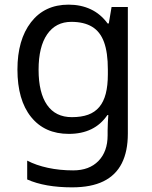

<svg xmlns="http://www.w3.org/2000/svg" viewBox="-20 -566 655 826"><path d="M275 -546Q328 -546 370.5 -526Q413 -506 443 -465H448L460 -536H530V9Q530 85 504 136.5Q478 188 425 214Q372 240 290 240Q232 240 183.5 231.5Q135 223 97 206V125Q135 145 186 156Q237 167 295 167Q364 167 403.5 126.5Q443 86 443 16V-5Q443 -17 444 -39.5Q445 -62 446 -71H442Q414 -30 372.5 -10Q331 10 276 10Q172 10 113.5 -63Q55 -136 55 -267Q55 -395 113.5 -470.5Q172 -546 275 -546ZM287 -472Q220 -472 183 -418.5Q146 -365 146 -266Q146 -167 182.5 -114.5Q219 -62 289 -62Q330 -62 359 -72.5Q388 -83 407 -105.5Q426 -128 435 -163Q444 -198 444 -246V-267Q444 -340 427.5 -385Q411 -430 376 -451Q341 -472 287 -472Z"/></svg>

Font: hexmalayalam15
Style: Book
Weight: 400
Designer: Jelle Bosma - Monotype Design Team
Foundry: Monotype Imaging Inc.
Version: Version 2.003